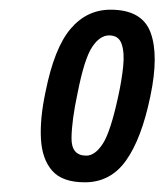

<svg xmlns="http://www.w3.org/2000/svg" viewBox="-20 -755 339 396"><path d="M155 -379Q109 -379 88 -402.5Q67 -426 64.5 -468Q62 -510 74 -566Q92 -656 125.5 -695.5Q159 -735 208 -735Q273 -735 290.5 -688Q308 -641 290 -556Q272 -469 240 -424Q208 -379 155 -379ZM158 -434Q176 -434 192 -458.5Q208 -483 224 -557Q231 -589 234 -617.5Q237 -646 231 -664Q225 -682 205 -682Q186 -682 170 -658Q154 -634 140 -563Q128 -507 127.5 -470.5Q127 -434 158 -434Z"/></svg>

Font: Mona Sans Condensed Medium
Style: Italic
Weight: 500
Width: 3
Italic angle: -11.7°
Designer: Deni Anggara
Foundry: GitHub
Version: Version 1.001; ttfautohint (v1.8.4.7-5d5b);gftools[0.9.31]